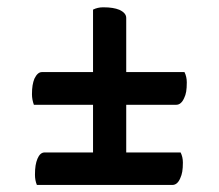

<svg xmlns="http://www.w3.org/2000/svg" viewBox="-20 -614 605 531"><path d="M82 -102.5Q76.7 -115.2 76.7 -130.6Q76.7 -146 78.4 -156.2Q80.1 -166.5 83.5 -174.8Q90.8 -192.4 103.5 -192.4H237.3V-324.2H73.7Q68.4 -338.9 68.4 -353.3Q68.4 -367.7 70.1 -377.9Q71.8 -388.2 75.2 -396.5Q84 -414.6 95.7 -414.6H237.3V-587.4Q250 -593.8 265.4 -593.8Q280.8 -593.8 291.3 -592Q301.8 -590.3 310.1 -586.9Q329.1 -578.1 329.1 -564.5V-414.6H490.2Q496.6 -401.9 496.6 -386.2Q496.6 -370.6 494.9 -360.6Q493.2 -350.6 489.3 -342.8Q481 -324.2 467.3 -324.2H329.1V-192.4H479.5Q485.8 -179.7 485.8 -164.6Q485.8 -149.4 484.1 -139.4Q482.4 -129.4 478.5 -121.1Q470.7 -102.5 456.5 -102.5Z"/></svg>

Font: Quando
Style: Regular
Weight: 400
Version: Version 1.002